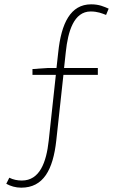

<svg xmlns="http://www.w3.org/2000/svg" viewBox="-20 -759 561 887"><path d="M482 -719C461 -728 439 -739 401 -739C306 -739 263 -652 249 -517L241 -445H202L130 -440V-413H238L205 -109C194 -8 163 75 81 75C60 75 41 71 23 62L9 90C29 101 52 108 78 108C180 108 225 26 240 -110L273 -413H432V-445H276L284 -519C294 -614 321 -706 399 -706C431 -706 452 -697 470 -690Z"/></svg>

Font: Noto Sans CJK Thin
Style: Regular
Weight: 100
Designer: Ryoko NISHIZUKA (kana & ideographs); Paul D. Hunt (Latin, Greek & Cyrillic); Wenlong ZHANG (bopomofo); Sandoll Communica
Foundry: Adobe Systems Incorporated
Version: Version 1.000;PS 1;hotconv 1.0.78;makeotf.lib2.5.61930